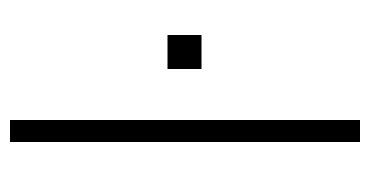

<svg xmlns="http://www.w3.org/2000/svg" viewBox="-198 -542 740 384"><g transform="rotate(-90 172.0 -350.0)"><path d="M80 0V-700H124V0ZM226 -317V-385H294V-317Z"/></g></svg>

Font: Panamera Light
Style: Regular
Weight: 300
Designer: Bastien Sozeau
Foundry: NBR — Bastien Sozeau
Version: Version 3.002; ttfautohint (v1.8.4.7-5d5b);gftools[0.9.33]